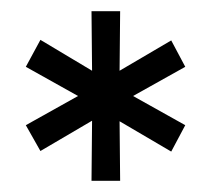

<svg xmlns="http://www.w3.org/2000/svg" viewBox="-20 -741 377 342"><path d="M143 -721H194L193 -615L285 -669L310 -622L217 -570L310 -518L285 -471L193 -525L194 -419H143L144 -526L52 -472L26 -518L119 -570L26 -622L52 -670L144 -615Z"/></svg>

Font: Montserrat
Style: Regular
Weight: 400
Designer: Julieta Ulanovsky
Foundry: Julieta Ulanovsky
Version: Version 6.001